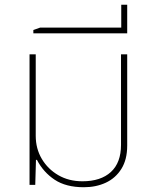

<svg xmlns="http://www.w3.org/2000/svg" viewBox="-20 -776 646 806"><path d="M332 10Q257 10 209.5 -21.5Q162 -53 135 -105H131L128 0H104V-548H130V-206Q130 -152 155.5 -109Q181 -66 225 -40.5Q269 -15 326 -15Q403 -15 445.5 -54Q488 -93 488 -168V-548H514V-165Q514 -106 489.5 -67Q465 -28 424 -9Q383 10 332 10Z M120 -636V-650L148 -660H514V-636ZM489 -654V-756H514V-654Z"/></svg>

Font: Noto Sans Thai Thin
Style: Regular
Weight: 250
Designer: Monotype Design Team
Foundry: Monotype Imaging Inc.
Version: Version 2.001